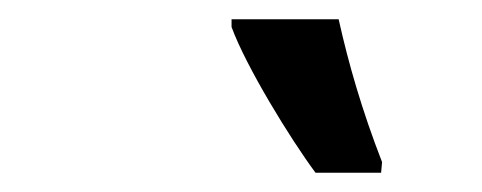

<svg xmlns="http://www.w3.org/2000/svg" viewBox="-20 -785 500 199"><path d="M307 -606H375L376 -617C355 -671 341 -720 331 -765H220V-757C235 -716 281 -641 307 -606Z"/></svg>

Font: Noto Sans UI Condensed Medium
Style: Italic
Weight: 500
Width: 3
Italic angle: -12°
Designer: Monotype Design Team
Foundry: Monotype Imaging Inc.
Version: Version 1.901